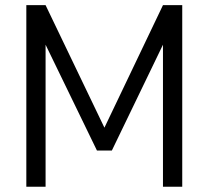

<svg xmlns="http://www.w3.org/2000/svg" viewBox="-20 -710 793 730"><path d="M672.9 -690.4V0H599.6V-540L405.3 -137.7H348.6L153.3 -540V0H80.1V-690.4H153.3L377 -224.6L599.6 -690.4Z"/></svg>

Font: DINish
Style: Regular
Weight: 400
Designer: Bert Driehuis
Foundry: Playbeing
Version: Version 3.008; git-95204e4c-release